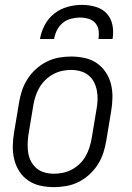

<svg xmlns="http://www.w3.org/2000/svg" viewBox="-20 -760 540 788"><path d="M201 8Q173 8 145.5 2Q118 -4 96 -19Q74 -34 59.5 -56.5Q45 -79 38.5 -105.5Q32 -132 32.5 -160.5Q33 -189 38 -218L58 -338Q62 -363 70 -387.5Q78 -412 92.5 -435Q107 -458 127.5 -476.5Q148 -495 172 -507Q196 -519 221.5 -523.5Q247 -528 272 -528Q300 -528 327.5 -522Q355 -516 377 -501Q399 -486 414 -463.5Q429 -441 435.5 -414.5Q442 -388 441.5 -359.5Q441 -331 436 -302L416 -182Q412 -157 404 -132.5Q396 -108 381.5 -85Q367 -62 346.5 -43.5Q326 -25 302 -13Q278 -1 252 3.5Q226 8 201 8ZM201 -47Q220 -47 239 -51Q258 -55 275.5 -64.5Q293 -74 307.5 -88Q322 -102 331.5 -119Q341 -136 347 -154.5Q353 -173 356 -191L376 -311Q380 -331 380.5 -350.5Q381 -370 377.5 -388.5Q374 -407 365.5 -423.5Q357 -440 342.5 -451.5Q328 -463 309.5 -468Q291 -473 272 -473Q253 -473 234.5 -469Q216 -465 198.5 -455.5Q181 -446 166.5 -432Q152 -418 142 -401Q132 -384 126 -365.5Q120 -347 117 -329L97 -209Q94 -189 93.5 -169.5Q93 -150 96 -131.5Q99 -113 108 -96.5Q117 -80 131 -68.5Q145 -57 163.5 -52Q182 -47 201 -47ZM144 -600Q149 -629 163.5 -657Q178 -685 203 -704.5Q228 -724 257.5 -732Q287 -740 316 -740Q345 -740 372.5 -732Q400 -724 418 -704.5Q436 -685 441.5 -657Q447 -629 442 -600H384Q387 -618 384.5 -635.5Q382 -653 371 -665.5Q360 -678 343 -683Q326 -688 308 -688Q290 -688 271 -683Q252 -678 237 -665.5Q222 -653 213.5 -635.5Q205 -618 202 -600Z"/></svg>

Font: Iosevka Light Oblique
Style: Regular
Weight: 300
Italic angle: -9°
Monospace: yes
Designer: Belleve Invis
Foundry: Belleve Invis
Version: Version 32.5.0; ttfautohint (v1.8.4)